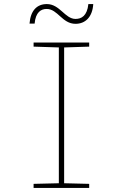

<svg xmlns="http://www.w3.org/2000/svg" viewBox="-20 -923 603 943"><path d="M125 -807H150C155 -864 182 -879 209 -879C264 -879 285 -806 351 -806C398 -806 434 -838 438 -903H414C408 -845 380 -830 351 -830C299 -830 274 -903 210 -903C162 -903 130 -872 125 -807ZM145 0H418V-20L295 -23V-690L418 -694V-714H145V-694L269 -690V-23L145 -20Z"/></svg>

Font: Noto Sans Mono SemiCondensed Thin
Style: Regular
Weight: 100
Width: 4
Designer: Monotype Design Team
Foundry: Monotype Imaging Inc.
Version: Version 2.014